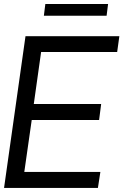

<svg xmlns="http://www.w3.org/2000/svg" viewBox="-22 -929 614 949"><path d="M504.9 -851.1H194.8L202.1 -909.2H512.2ZM181.2 -671.9 145 -415H478L467.8 -335.9H134.8L98.1 -79.1H474.1L461.9 0H-2L104 -750H567.9L557.1 -671.9Z"/></svg>

Font: Oakes Grotesk
Style: Italic
Weight: 400
Italic angle: -8°
Designer: Samuel Oakes
Foundry: Samuel Oakes
Version: Version 1.000;PS 001.000;hotconv 1.0.88;makeotf.lib2.5.64775